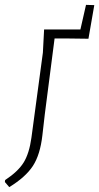

<svg xmlns="http://www.w3.org/2000/svg" viewBox="-73 -576 407 788"><path d="M108 -455H257L280 -556L314 -555L290 -417L211 -418H151L111 -108L101 -21Q92 59 62 105Q32 151 -35 192L-53 171L-52 163Q1 128 24 91Q47 54 56 -11L103 -360Z"/></svg>

Font: Alegreya Sans SC Light
Style: Italic
Weight: 300
Italic angle: -7°
Designer: Juan Pablo del Peral
Foundry: Huerta Tipografica
Version: Version 2.007